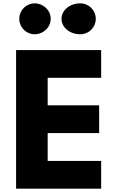

<svg xmlns="http://www.w3.org/2000/svg" viewBox="-20 -1123 698 1143"><path d="M186.8 -1103C135.8 -1103 94.8 -1062 94.8 -1011C94.8 -960 135.8 -919 186.8 -919C237.8 -919 281.9 -960 281.9 -1011C281.9 -1062 237.8 -1103 186.8 -1103ZM457.4 -1103C395.7 -1103 346.1 -1062 346.1 -1011C346.1 -960 395.7 -919 457.4 -919C509.2 -919 550.2 -960 550.2 -1011C550.2 -1062 509.2 -1103 457.4 -1103ZM582.2 -825H75.8V0H582.2V-165H263.8V-331H570.2V-496H263.8V-660H582.2Z"/></svg>

Font: Hussar
Style: BdSuprExt
Weight: 700
Foundry: Cannot Into Space Fonts
Version: Version 2.00